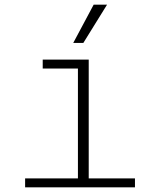

<svg xmlns="http://www.w3.org/2000/svg" viewBox="-20 -798 690 818"><path d="M312 0V-544H358V0ZM87 0V-38H555V0ZM162 -506V-544H335V-506ZM292 -615 379 -778H436L335 -615Z"/></svg>

Font: Azeret Mono Thin
Style: Regular
Weight: 100
Designer: Martin Vácha
Foundry: Displaay
Version: Version 1.002